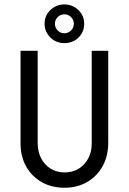

<svg xmlns="http://www.w3.org/2000/svg" viewBox="-20 -860 596 888"><path d="M277.8 8.3Q218.8 8.3 172.9 -17.7Q127.1 -43.8 101 -89.9Q75 -136.1 75 -196.5V-625H154.2V-199.3Q154.2 -158.3 170.5 -127.4Q186.8 -96.5 214.9 -79.5Q243.1 -62.5 279.2 -62.5Q315.3 -62.5 343.4 -79.5Q371.5 -96.5 387.8 -126.7Q404.2 -156.9 404.2 -196.5V-625H480.6V-199.3Q480.6 -138.2 454.5 -91.3Q428.5 -44.4 383 -18.1Q337.5 8.3 277.8 8.3ZM277.8 -660.4Q252.8 -660.4 231.9 -672.2Q211.1 -684 198.6 -704.5Q186.1 -725 186.1 -750Q186.1 -775.7 198.6 -795.8Q211.1 -816 231.9 -827.8Q252.8 -839.6 277.8 -839.6Q302.8 -839.6 323.6 -827.8Q344.4 -816 356.9 -795.8Q369.4 -775.7 369.4 -750Q369.4 -724.3 357.3 -704.2Q345.1 -684 324.3 -672.2Q303.5 -660.4 277.8 -660.4ZM277.8 -706.2Q295.8 -706.2 308.7 -719.1Q321.5 -731.9 321.5 -750Q321.5 -768.1 308.7 -780.9Q295.8 -793.8 277.8 -793.8Q259.7 -793.8 246.9 -780.9Q234 -768.1 234 -750Q234 -731.9 246.9 -719.1Q259.7 -706.2 277.8 -706.2Z"/></svg>

Font: Afacad Flux
Style: Regular
Weight: 400
Designer: Kristian Moeller
Foundry: Dicotype
Version: Version 1.100